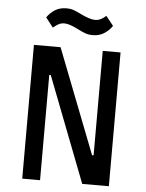

<svg xmlns="http://www.w3.org/2000/svg" viewBox="-60 -950 760 998"><g transform="rotate(5 320.0 -451.0)"><path d="M195 -549H187V0H94V-698H233L445 -153H453V-698H546V0H407ZM315 -799Q269 -823 242 -823Q227 -823 213.5 -816.5Q200 -810 184 -796L145 -846Q162 -871 187 -886.5Q212 -902 246 -902Q268 -902 284.5 -896Q301 -890 325 -878Q373 -855 398 -855Q414 -855 427 -861Q440 -867 456 -881L495 -832Q478 -807 452.5 -791Q427 -775 394 -775Q372 -775 355.5 -781Q339 -787 315 -799Z"/></g></svg>

Font: Writer Medium
Style: Regular
Weight: 500
Monospace: yes
Designer: Mike Abbink, Paul van der Laan, Pieter van Rosmalen
Foundry: Bold Monday
Version: Version 2.001 2020